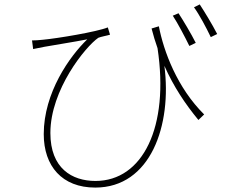

<svg xmlns="http://www.w3.org/2000/svg" viewBox="-20 -812 1040 869"><path d="M866 -618C846 -658 809 -720 788 -752L762 -741C784 -708 817 -645 837 -604ZM666 -683C674 -652 683 -622 693 -594C747 -237 626 7 412 7C306 7 208 -50 208 -210C208 -406 367 -601 425 -641C437 -646 466 -651 478 -655L468 -688C419 -668 239 -638 173 -632C156 -630 137 -629 125 -629L130 -590C148 -594 166 -597 180 -600C223 -608 315 -622 375 -634C295 -557 178 -392 178 -205C178 -60 261 37 411 37C662 37 759 -245 724 -514C767 -418 818 -342 878 -269L904 -294C782 -415 721 -579 699 -693ZM858 -779C882 -746 913 -688 934 -644L963 -658C941 -701 905 -760 884 -792Z"/></svg>

Font: Noto Sans CJK Thin
Style: Regular
Weight: 100
Designer: Ryoko NISHIZUKA (kana & ideographs); Paul D. Hunt (Latin, Greek & Cyrillic); Wenlong ZHANG (bopomofo); Sandoll Communica
Foundry: Adobe Systems Incorporated
Version: Version 1.000;PS 1;hotconv 1.0.78;makeotf.lib2.5.61930